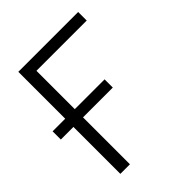

<svg xmlns="http://www.w3.org/2000/svg" viewBox="-204 -848 968 968"><g transform="rotate(-45 280.5 -364.0)"><path d="M516.1 -727.5V-666.5H157.7V0H89.4V-727.5ZM-0.5 -334.5V-393.1H370.1V-334.5Z"/></g></svg>

Font: Inter 20pt Light
Style: Regular
Weight: 300
Version: Version 4.001;git-66647c0bb